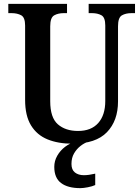

<svg xmlns="http://www.w3.org/2000/svg" viewBox="-20 -734 721 994"><path d="M356 10Q281 10 226 -12.5Q171 -35 140.5 -85Q110 -135 110 -217V-602Q110 -644 89.5 -655Q69 -666 40 -666H23V-714H327V-666H310Q281 -666 260.5 -654.5Q240 -643 240 -598V-210Q240 -125 279.5 -90.5Q319 -56 384 -56Q452 -56 488.5 -97Q525 -138 525 -211V-602Q525 -644 505 -655Q485 -666 456 -666H439V-714H679V-666H661Q631 -666 611 -654.5Q591 -643 591 -598V-209Q591 -109 533.5 -49.5Q476 10 356 10ZM396 240Q331 240 296 213.5Q261 187 261 130Q261 99 276.5 72Q292 45 317 26Q342 7 371 0H436Q417 6 397 21.5Q377 37 363.5 60Q350 83 350 115Q350 145 368 159Q386 173 414 173Q427 173 441.5 171Q456 169 473 165V224Q458 231 434.5 235.5Q411 240 396 240Z"/></svg>

Font: Noto Serif Lao SemiCondensed SemiBold
Style: Regular
Weight: 600
Width: 4
Designer: Monotype Design Team
Foundry: Monotype Imaging Inc.
Version: Version 2.003; ttfautohint (v1.8.4.7-5d5b)